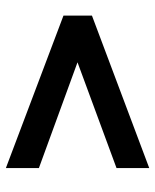

<svg xmlns="http://www.w3.org/2000/svg" viewBox="43 -630 530 656"><g transform="rotate(90 308.0 -302.0)"><path d="M192.9 -301.8 554.2 -169.9V-57.1L33.2 -253.9V-351.1L554.2 -546.9V-435.1Z"/></g></svg>

Font: Sarala
Style: Bold
Weight: 700
Designer: Andres Torresi
Foundry: Huerta Tipografica
Version: Version 1.004;PS 001.003;hotconv 1.0.70;makeotf.lib2.5.58329